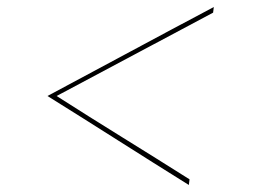

<svg xmlns="http://www.w3.org/2000/svg" viewBox="-20 -511 720 546"><path d="M519 -1Q424 -61 329.5 -119.5Q235 -178 141 -238Q253 -298 363.5 -356.5Q474 -415 586 -475L588 -491Q469 -428 351 -364.5Q233 -301 115 -238Q216 -175 316 -111.5Q416 -48 517 15Z"/></svg>

Font: Josefin Slab Thin
Style: Italic
Weight: 100
Italic angle: -12°
Designer: Santiago Orozco
Foundry: Typemade
Version: Version 2.000